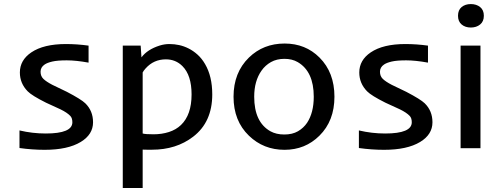

<svg xmlns="http://www.w3.org/2000/svg" viewBox="-20 -728 2457 943"><path d="M199.2 7.8Q138.2 7.8 75.7 -1V-87.4Q139.2 -72.3 204.6 -72.3Q335.4 -72.3 335.4 -127.4Q335.4 -148.4 325.2 -158.7Q310.1 -174.8 277.3 -190.9L206.1 -223.6Q136.7 -258.3 116.2 -279.3Q77.6 -318.4 77.6 -372.1Q77.6 -432.6 133.8 -470.7Q194.3 -511.7 303.7 -511.7Q358.9 -511.7 415 -503.9V-420.4Q353.5 -431.6 307.9 -431.6Q262.2 -431.6 237.1 -425.8Q211.9 -419.9 199.2 -411.1Q179.2 -397.5 179.2 -375.7Q179.2 -354 193.1 -340.6Q207 -327.1 236.8 -311.5L308.6 -276.9Q378.9 -240.2 398.9 -220.7Q437 -183.6 437 -127.4Q437 -67.4 376.5 -30.8Q313 7.8 199.2 7.8Z M680.7 195.3H583V-503.9H670.9L674.8 -446.3Q704.1 -485.4 764.6 -504.4Q788.1 -511.7 812.3 -511.7Q836.4 -511.7 859.9 -506.6Q883.3 -501.5 906.2 -490Q929.2 -478.5 950.2 -459.7Q971.2 -440.9 987.3 -413.1Q1022.5 -353 1022.5 -264.2Q1022.5 -128.4 928.7 -56.6Q845.7 7.3 726.6 7.3H702.1Q690.4 7.3 680.7 6.8ZM680.7 -72.3Q694.3 -68.4 734.4 -68.4Q774.4 -68.4 809.6 -79.6Q844.7 -90.8 869.1 -114.3Q920.9 -164.1 920.9 -264.2Q920.9 -358.4 876 -403.3Q842.8 -436.5 794.9 -436.5Q734.9 -436.5 695.3 -392.1Q685.1 -380.9 680.7 -372.1Z M1127 -252.9Q1127 -371.6 1202.6 -445.3Q1273.4 -514.2 1377.9 -514.2Q1480.5 -514.2 1549.3 -445.3Q1622.6 -372.1 1622.6 -252.9Q1622.6 -134.3 1548.8 -61.5Q1479 7.8 1377.4 7.8Q1274.4 7.8 1202.6 -61.5Q1127 -134.3 1127 -252.9ZM1228.5 -252.9Q1228.5 -127.9 1308.6 -83Q1336.9 -67.4 1376.5 -67.4Q1416 -67.4 1443.4 -83.3Q1470.7 -99.1 1488.3 -125Q1521 -174.8 1521 -252.9Q1521 -377 1442.4 -422.9Q1415 -439 1377 -439Q1338.9 -439 1310.8 -423.1Q1282.7 -407.2 1264.6 -381.3Q1228.5 -330.6 1228.5 -252.9Z M1866.2 7.8Q1805.2 7.8 1742.7 -1V-87.4Q1806.2 -72.3 1871.6 -72.3Q2002.4 -72.3 2002.4 -127.4Q2002.4 -148.4 1992.2 -158.7Q1977.1 -174.8 1944.3 -190.9L1873 -223.6Q1803.7 -258.3 1783.2 -279.3Q1744.6 -318.4 1744.6 -372.1Q1744.6 -432.6 1800.8 -470.7Q1861.3 -511.7 1970.7 -511.7Q2025.9 -511.7 2082 -503.9V-420.4Q2020.5 -431.6 1974.9 -431.6Q1929.2 -431.6 1904.1 -425.8Q1878.9 -419.9 1866.2 -411.1Q1846.2 -397.5 1846.2 -375.7Q1846.2 -354 1860.1 -340.6Q1874 -327.1 1903.8 -311.5L1975.6 -276.9Q2045.9 -240.2 2065.9 -220.7Q2104 -183.6 2104 -127.4Q2104 -67.4 2043.5 -30.8Q1980 7.8 1866.2 7.8Z M2356.4 -650.6Q2356.4 -622.6 2338.1 -607.7Q2319.8 -592.8 2292.5 -592.8Q2265.1 -592.8 2247.3 -607.7Q2229.5 -622.6 2229.5 -650.6Q2229.5 -678.7 2247.3 -693.4Q2265.1 -708 2292.5 -708Q2319.8 -708 2338.1 -693.4Q2356.4 -678.7 2356.4 -650.6ZM2242.2 -503.9H2339.8V0H2242.2Z"/></svg>

Font: Inder
Style: Regular
Weight: 400
Designer: Irina Smirnova
Foundry: Irina Smirnova
Version: Version 1.001